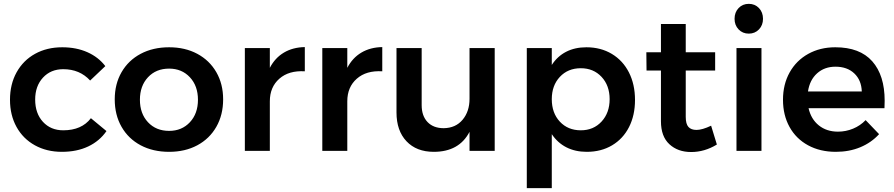

<svg xmlns="http://www.w3.org/2000/svg" viewBox="-20 -785 4654 999"><path d="M309 -425Q244 -425 203.5 -381Q163 -337 163 -267Q163 -195 203.5 -151Q244 -107 309 -107Q405 -107 453 -170L534 -103Q498 -51 439 -23Q380 5 302 5Q223 5 161.5 -29Q100 -63 66 -124.5Q32 -186 32 -266Q32 -347 66.5 -409Q101 -471 162.5 -505Q224 -539 304 -539Q377 -539 434.5 -513.5Q492 -488 528 -441L449 -366Q395 -425 309 -425Z M1141 -268Q1141 -187 1105.5 -125Q1070 -63 1006.5 -29Q943 5 860 5Q776 5 712 -29Q648 -63 612.5 -125Q577 -187 577 -268Q577 -348 612.5 -409.5Q648 -471 712 -505Q776 -539 860 -539Q943 -539 1006.5 -505Q1070 -471 1105.5 -409.5Q1141 -348 1141 -268ZM708 -266Q708 -194 750 -149Q792 -104 860 -104Q926 -104 968 -149Q1010 -194 1010 -266Q1010 -338 968 -383Q926 -428 860 -428Q792 -428 750 -383Q708 -338 708 -266Z M1566 -540V-414Q1483 -419 1433.5 -375.5Q1384 -332 1384 -258V0H1254V-535H1384V-432Q1411 -484 1457.5 -511.5Q1504 -539 1566 -540Z M1969 -540V-414Q1886 -419 1836.5 -375.5Q1787 -332 1787 -258V0H1657V-535H1787V-432Q1814 -484 1860.5 -511.5Q1907 -539 1969 -540Z M2554 -535V0H2423V-99Q2369 5 2237 5Q2147 5 2095 -50Q2043 -105 2043 -200V-535H2174V-238Q2174 -182 2204.5 -150Q2235 -118 2289 -118Q2351 -119 2387 -162Q2423 -205 2423 -271V-535Z M3284 -265Q3284 -185 3253 -124Q3222 -63 3165 -29Q3108 5 3033 5Q2973 5 2927 -18.5Q2881 -42 2851 -87V194H2721V-535H2851V-447Q2880 -492 2925.5 -515.5Q2971 -539 3031 -539Q3106 -539 3163.5 -504.5Q3221 -470 3252.5 -408Q3284 -346 3284 -265ZM3152 -269Q3152 -340 3110 -385Q3068 -430 3002 -430Q2935 -430 2893 -385Q2851 -340 2851 -269Q2851 -197 2893 -152Q2935 -107 3002 -107Q3068 -107 3110 -152.5Q3152 -198 3152 -269Z M3710 -33Q3646 6 3576 6Q3507 6 3463 -34.5Q3419 -75 3419 -154V-418H3344L3343 -513H3419V-660H3548V-513H3701V-418H3548V-177Q3548 -140 3562 -124.5Q3576 -109 3604 -109Q3634 -109 3680 -131Z M3812 -535H3942V0H3812ZM3950 -687Q3950 -654 3929 -632Q3908 -610 3876 -610Q3844 -610 3823 -632Q3802 -654 3802 -687Q3802 -721 3823 -743Q3844 -765 3876 -765Q3908 -765 3929 -743Q3950 -721 3950 -687Z M4583 -261Q4583 -235 4582 -222H4187Q4200 -165 4240.5 -132.5Q4281 -100 4340 -100Q4381 -100 4418.5 -115.5Q4456 -131 4484 -160L4554 -87Q4514 -43 4456.5 -19Q4399 5 4329 5Q4247 5 4184.5 -29Q4122 -63 4088 -124.5Q4054 -186 4054 -266Q4054 -346 4088.5 -408Q4123 -470 4185 -504.5Q4247 -539 4326 -539Q4454 -539 4518.5 -466Q4583 -393 4583 -261ZM4464 -309Q4462 -368 4425 -403Q4388 -438 4327 -438Q4270 -438 4231.5 -403.5Q4193 -369 4184 -309Z"/></svg>

Font: Gontserrat Medium
Style: Regular
Weight: 500
Designer: Julieta Ulanovsky
Foundry: Julieta Ulanovsky
Version: Version 6.001